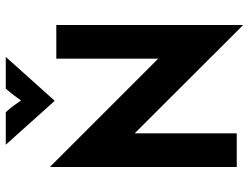

<svg xmlns="http://www.w3.org/2000/svg" viewBox="-118 -722 861 665"><g transform="rotate(-90 312.5 -389.5)"><path d="M556.9 20.8 183.3 -353.5V0H66.7V-645.8H68.1L441.7 -272.2V-625H558.3V20.8ZM295.1 -631.2 143.8 -800H256.2Q268.1 -787.5 277.4 -775Q286.8 -762.5 297.2 -747.2Q307.6 -762.5 317.4 -775Q327.1 -787.5 338.2 -800H447.9L296.5 -631.2Z"/></g></svg>

Font: Afacad Flux
Style: Bold
Weight: 700
Designer: Kristian Moeller
Foundry: Dicotype
Version: Version 1.100